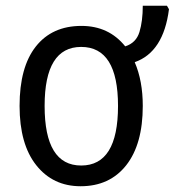

<svg xmlns="http://www.w3.org/2000/svg" viewBox="-20 -637 607 667"><path d="M448 -421Q548 -456 567 -605L560 -617H476Q476 -564 464.5 -526Q453 -488 415 -476Q358 -547 263 -547Q161 -547 104.5 -475.5Q48 -404 48 -269Q48 -136 106 -63Q164 10 260 10Q361 10 418.5 -63Q476 -136 476 -269Q476 -356 448 -421ZM262 -474Q390 -474 390 -269Q390 -62 262 -62Q135 -62 135 -269Q135 -474 262 -474Z"/></svg>

Font: Noto Sans UI SemiCondensed
Style: Regular
Weight: 400
Width: 4
Designer: Monotype Design Team
Foundry: Monotype Imaging Inc.
Version: 1.001